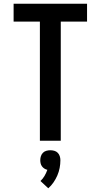

<svg xmlns="http://www.w3.org/2000/svg" viewBox="-20 -755 540 1030"><path d="M194 0V-639H53V-735H447V-639H306V0ZM239 255 197 216Q210 204 219 188.5Q228 173 234 156Q225 154 217.5 149Q210 144 205 137Q200 130 198 121.5Q196 113 196 104Q196 93 199.5 82.5Q203 72 210.5 64.5Q218 57 228.5 54Q239 51 250 51Q261 51 271.5 54Q282 57 289.5 64.5Q297 72 300.5 82.5Q304 93 304 104Q304 125 300 146Q296 167 287.5 186.5Q279 206 267 223.5Q255 241 239 255Z"/></svg>

Font: Iosevka Term
Style: Bold
Weight: 700
Monospace: yes
Designer: Belleve Invis
Foundry: Belleve Invis
Version: Version 30.0.1